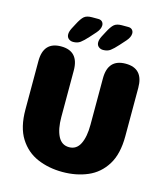

<svg xmlns="http://www.w3.org/2000/svg" viewBox="-120 -898 859 999"><g transform="rotate(15 309.5 -398.0)"><path d="M310 10.5Q236 10.5 175 -15.5Q114 -41.5 77.2 -99.8Q40.5 -158 40.5 -254V-514.5Q40.5 -619 135.5 -619Q231 -619 231 -514.5V-264.5Q231 -199.5 250.5 -161.2Q270 -123 310 -123Q350 -123 369 -161.2Q388 -199.5 388 -264.5V-514.5Q388 -619 483.5 -619Q578.5 -619 578.5 -514.5V-254Q578.5 -158 542.2 -99.8Q506 -41.5 445.2 -15.5Q384.5 10.5 310 10.5ZM325 -723 339 -749.5Q356.5 -783.5 370.5 -795.2Q384.5 -807 411.5 -807H446Q460 -807 467.5 -799.2Q475 -791.5 475 -779.5Q475 -760 456 -738L426.5 -705Q404 -680 388.8 -668.8Q373.5 -657.5 350 -657.5Q336 -657.5 325.8 -666Q315.5 -674.5 315.5 -690Q315.5 -704 325 -723ZM163.5 -723 177.5 -749.5Q195 -783.5 209 -795.2Q223 -807 250.5 -807H284.5Q298.5 -807 306 -799.2Q313.5 -791.5 313.5 -779.5Q313.5 -760 294.5 -738L265 -705Q242.5 -680 227.2 -668.8Q212 -657.5 188.5 -657.5Q174.5 -657.5 164.2 -666Q154 -674.5 154 -690Q154 -704 163.5 -723Z"/></g></svg>

Font: Sono Monospace ExtraBold
Style: Regular
Weight: 800
Version: Version 2.112